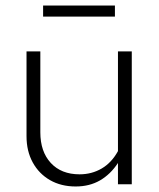

<svg xmlns="http://www.w3.org/2000/svg" viewBox="-20 -667 575 695"><path d="M254 8Q201 8 161 -15Q121 -38 98.5 -79Q76 -120 76 -174V-481H126V-188Q126 -118 164 -77Q202 -36 268 -36Q312 -36 348 -57Q384 -78 407 -120V-481H457V0H407V-77Q380 -36 342 -14Q304 8 254 8ZM136 -607V-647H396V-607Z"/></svg>

Font: Red Hat Text VF
Style: Regular
Weight: 300
Designer: Pentagram, MCKL
Foundry: Pentagram, MCKL
Version: Version 1.023